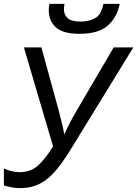

<svg xmlns="http://www.w3.org/2000/svg" viewBox="-20 -958 706 988"><path d="M81 -72Q135 -72 172.5 -103.5Q210 -135 253 -205L103 -714H193L279 -401Q288 -366 296.5 -332.5Q305 -299 311 -266Q336 -323 370 -381L565 -714H666L337 -178Q304 -126 275 -90Q246 -54 216 -32Q186 -10 154 0Q122 10 83 10Q60 10 37 5.5Q14 1 0 -4V-91Q17 -83 38 -77.5Q59 -72 81 -72ZM231 -905Q231 -926 235 -938H312Q309 -922 309 -910Q309 -882 328.5 -864.5Q348 -847 394 -847Q440 -847 471 -865.5Q502 -884 512 -938H596Q582 -868 534 -826Q486 -784 389 -784Q304 -784 267.5 -817.5Q231 -851 231 -905Z"/></svg>

Font: BC Sans
Style: Italic
Weight: 400
Italic angle: -12°
Designer: Monotype Design Team
Designer: Province of B.C.
Foundry: Monotype Imaging Inc.
Version: Version 2.000;GOOG;noto-source:20170915:90ef993387c0